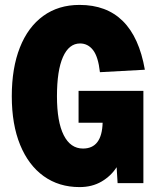

<svg xmlns="http://www.w3.org/2000/svg" viewBox="-20 -746 640 782"><path d="M304 16Q220 16 158 -28.5Q96 -73 62 -156Q28 -239 28 -354Q28 -469 61 -552.5Q94 -636 156 -681Q218 -726 304 -726Q524 -726 570 -462L387 -452Q380 -515 359 -542Q338 -569 306 -569Q261 -569 236.5 -514Q212 -459 212 -354Q212 -250 239.5 -195.5Q267 -141 318 -141Q395 -141 398 -246H300V-376H564V0H459L455 -65Q432 -29 393.5 -6.5Q355 16 304 16Z"/></svg>

Font: Geist Mono UltraBlack
Style: Regular
Weight: 900
Monospace: yes
Designer: Basement.studio, Andrés Briganti, Mateo Zaragoza
Foundry: Basement.studio, Vercel, Andrés Briganti, Guido Ferreyra, Mateo Zaragoza
Version: Version 1.400; ttfautohint (v1.8.4.7-5d5b)